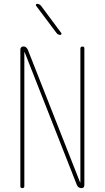

<svg xmlns="http://www.w3.org/2000/svg" viewBox="-20 -970 540 990"><path d="M271.5 -799.8 166 -940.4Q164.1 -943.4 165.5 -946.8Q167 -950.2 170.9 -950.2Q182.6 -950.2 191.4 -940.4L295.9 -799.8Q297.9 -796.9 296.4 -793.5Q294.9 -790 291 -790Q279.3 -790 271.5 -799.8ZM85 -9.8V-713.9Q85 -729.5 100.6 -730.5Q115.2 -730.5 123 -714.8L392.6 -30.3Q392.6 -29.3 393.6 -29.3Q394.5 -29.3 394.5 -30.3V-719.7Q394.5 -729.5 404.8 -730Q415 -730.5 415 -719.7V-15.6Q415 0 399.4 0Q384.8 0 377 -14.6L107.4 -700.2Q107.4 -701.2 106.4 -701.2Q105.5 -701.2 105.5 -700.2V-9.8Q105.5 0 95.2 0Q85 0 85 -9.8Z"/></svg>

Font: Rounded-L Mgen+ 2m thin
Style: Regular
Weight: 100
Designer: [Source Han Sans]
Ryoko NISHIZUKA  (kana & ideographs); Paul D. Hunt (Latin, Greek & Cyrillic); Wenlong ZHANG  (bopomofo
Version: Version 1.059.20150602